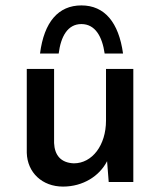

<svg xmlns="http://www.w3.org/2000/svg" viewBox="-20 -673 592 710"><path d="M281 -653C196 -653 143 -592 128 -475H197C205 -538 230 -584 281 -584C332 -584 358 -538 367 -475H435C419 -590 367 -653 281 -653ZM213 17C287 17 348 -22 376 -77L382 0H473V-418H372V-227C372 -136 321 -69 253 -69C204 -71 182 -100 180 -144V-418H79V-108C81 -35 136 17 213 17Z"/></svg>

Font: Reem Kufi
Style: Regular
Weight: 400
Designer: Khaled Hosny
Version: Version 0.007